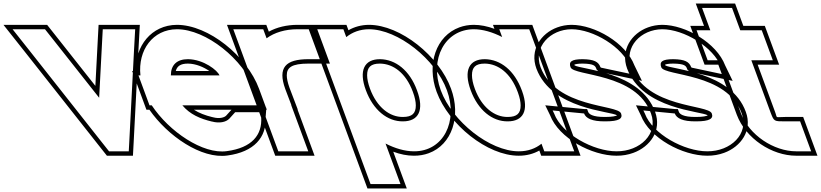

<svg xmlns="http://www.w3.org/2000/svg" viewBox="-371 -794 4661 1090"><path d="M-206.1 -510 -299.6 -628H-115.6L-74.4 -576L191.9 -239L209.6 -576L212.4 -628H396.4L389.9 -510L362.8 13L360 65H248L206.8 13ZM-225.7 -494.5 187.2 28.5 235.9 90H383.7L387.8 14.3L414.9 -508.6L422.8 -653H188.7L184.6 -577.3L170.4 -306.5L-54.8 -591.5L-103.5 -653H-351.3Z M599 -366H875C864.7 -394 785.5 -457 696.1 -458C633.4 -458 598.9 -425.5 599 -366ZM490.5 -196H477.7L446.4 -281L415 -366H426.2C411.1 -509.5 496.2 -627.2 633.4 -628C798.4 -628 1011.1 -458 1076.4 -281L1107.7 -196H1022.7H664.3C707.2 -144.9 764.9 -119.9 831.6 -104H832.6C873.7 -93 911.1 -100 930.7 -120L964.1 -157H1114.1L1111.8 -128C1118.3 -29 1060.6 45 916.6 64C781.5 83.4 588.3 -47.4 490.5 -196ZM626.9 -391C634.2 -417.8 653 -433 696 -433C741.7 -432.5 786.9 -412.3 817.2 -391ZM1139.5 -182 1099.8 -289.6C1031.3 -475.6 812.8 -653 633.3 -653C487.6 -652.1 396.4 -532.2 399.6 -391H379.2L460.3 -171H477.2C580.7 -21.9 772.6 109.9 920 88.8C1071.8 68.7 1143.1 -15.1 1136.9 -127.8L1140.3 -171H1143.6L1140.9 -178.3L1141.2 -182ZM943.1 -171 912.6 -137.2C901.9 -126.6 874.5 -118.7 839.1 -128.1L835.9 -129H834.6C794.7 -138.7 758.5 -152.4 730 -171Z M1142.4 -576.6C1187.7 -609.8 1248.5 -628 1318.4 -628H1403.4L1466.1 -458H1381.1C1249.2 -458 1204.6 -410.5 1248.4 -288.9L1250.6 -283L1283.3 -197H1282.3L1347.6 -20L1379 65H1209L1177.6 -20L1081.4 -281C1080.9 -282.2 1080.5 -283.4 1080 -284.6L984.8 -543L953.4 -628H1123.4ZM1155.1 -614.3 1140.8 -653H917.5L1056.6 -276C1057 -274.8 1057.5 -273.5 1057.9 -272.4L1191.5 90H1414.8L1318.2 -172H1319.6L1274 -291.8L1271.9 -297.5C1261.8 -325.7 1257.2 -348.8 1257.1 -366C1257 -410.1 1283.6 -433 1381.1 -433H1502L1420.8 -653H1318.4C1256.8 -653 1199.9 -639.1 1155.1 -614.3Z M1594.8 -583.4C1628.9 -611.2 1672.6 -627.7 1723.4 -628C1888.4 -628 2102.5 -457 2166 -282C2231.3 -105 2146.3 66 1979 65C1927.9 65 1872.2 48.7 1817.7 20.9L1871.2 166L1902.6 251H1732.6L1701.2 166L1536 -282L1439.8 -543L1408.4 -628H1578.4ZM1706 -282C1747.7 -169 1828.6 -104 1916.3 -105C2005.3 -105 2039 -168 1996 -282C1954.7 -394 1875.5 -457 1786.1 -458C1697.1 -458 1664.7 -394 1706 -282ZM1607.2 -622.3 1595.8 -653H1372.5L1715.1 276H1938.4L1861.5 67.3C1902.3 82.2 1940.4 90 1978.9 90C2008.9 90.2 2037.3 85.2 2062.9 75.8C2195.7 27.1 2247.2 -134.2 2189.5 -290.6C2122.7 -474.7 1902.8 -653 1723.3 -653C1679.7 -652.7 1639.9 -641.3 1607.2 -622.3ZM1729.5 -290.6C1718.3 -321 1713.3 -346.6 1713.2 -366.5C1713.1 -412.1 1733.6 -433 1786 -433C1862.2 -432.1 1933.7 -378.8 1972.6 -273.3C1984.5 -241.8 1989.6 -215.8 1989.6 -195.5C1989.6 -150.5 1969.1 -130 1916.1 -130C1842 -129.2 1768.8 -184 1729.5 -290.6Z M2131.4 -281C2065.7 -459 2154.8 -627 2318.4 -628C2369.4 -628 2425.2 -611.6 2479.7 -583.8L2463.4 -628H2633.4L2664.8 -543L2760.1 -284.5L2761.4 -281L2857.6 -20L2889 65H2719L2703.1 21.9C2669.2 49.3 2625.5 65.3 2574 65C2409 65 2196.3 -105 2131.4 -281ZM2301.4 -281C2342.7 -169 2423.6 -104 2511.3 -105C2598.7 -105 2632.9 -165.8 2593.5 -275.2L2591.4 -281C2549.7 -394 2470.5 -457 2381.1 -458C2292.1 -458 2259.7 -394 2301.4 -281ZM2107.9 -272.3C2176.1 -87.4 2394.7 90 2573.9 90C2617.7 90.3 2658.2 79.1 2690.7 60.6L2701.5 90H2924.8L2650.8 -653H2427.5L2435.9 -630.3C2395.6 -645 2357 -653 2318.3 -653C2289.3 -652.8 2262.3 -647.9 2237.5 -638.9C2105.2 -590.5 2049.5 -430.9 2107.9 -272.3ZM2324.8 -289.7C2313.4 -320.5 2308.4 -346.5 2308.4 -366.7C2308.3 -412.3 2328.8 -433 2381 -433C2457.2 -432.1 2528.7 -378.8 2567.9 -272.3L2570 -266.6C2580.1 -238.6 2584.6 -214.6 2584.7 -195.9C2584.9 -150.7 2564.3 -130 2511.1 -130C2436.9 -129.2 2363.8 -184.1 2324.8 -289.7Z M3207.7 -413 3228.6 -370 3040.8 -410 3037.7 -413C3026.6 -443 3002.5 -457 2936.1 -458C2871.1 -458 2857 -442 2868.1 -412C2886.9 -361 3241.1 -382 3324.7 -150C3367.5 -34 3262.3 66 3129 65C2998 65 2817.8 -33 2774.7 -150L2766.4 -167L2942.7 -150H2944.7C2954.6 -123 2988.6 -104 3066.3 -105C3145.3 -105 3165 -122 3155.1 -149L3154.7 -150C3135.5 -202 2786 -179 2697.7 -413C2655.3 -528 2752.8 -627 2873.4 -628C2996.4 -628 3165.7 -527 3207.7 -413ZM3230.7 -422.8C3182.4 -550.2 3006.2 -653 2873.3 -653C2844.8 -652.8 2817.7 -647.7 2792.7 -638.5C2699.6 -604.5 2635.1 -510.5 2674.3 -404.3C2762 -171.6 3096.6 -164.1 3132.3 -139C3125.6 -135.1 3105.3 -130 3066.1 -130C2989.8 -129 2972 -148.2 2968.1 -158.7L2962.1 -175H2944.7C2884.9 -180.8 2827.6 -186.2 2768.8 -191.9L2724.4 -196.2L2751.7 -140.2C2801.5 -8.8 2989.7 90 3128.9 90C3162.7 90.3 3195.5 84.5 3224.8 73.7C3320.8 38.7 3386.8 -53.9 3348.2 -158.6C3265.1 -389.2 2927 -398.4 2890.7 -423C2890 -425.3 2889.9 -426 2889.8 -427C2894.4 -429.4 2909.7 -433 2935.9 -433C2999.9 -432 3008.2 -420.8 3014.2 -404.3L3016.2 -399L3028.6 -387L3273.4 -334.9Z M3722.7 -413 3743.6 -370 3555.8 -410 3552.7 -413C3541.6 -443 3517.5 -457 3451.1 -458C3386.1 -458 3372 -442 3383.1 -412C3401.9 -361 3756.1 -382 3839.7 -150C3882.5 -34 3777.3 66 3644 65C3513 65 3332.8 -33 3289.7 -150L3281.4 -167L3457.7 -150H3459.7C3469.6 -123 3503.6 -104 3581.3 -105C3660.3 -105 3680 -122 3670.1 -149L3669.7 -150C3650.5 -202 3301 -179 3212.7 -413C3170.3 -528 3267.8 -627 3388.4 -628C3511.4 -628 3680.7 -527 3722.7 -413ZM3745.7 -422.8C3697.4 -550.2 3521.2 -653 3388.3 -653C3359.8 -652.8 3332.7 -647.7 3307.7 -638.5C3214.6 -604.5 3150.1 -510.5 3189.3 -404.3C3277 -171.6 3611.6 -164.1 3647.3 -139C3640.6 -135.1 3620.3 -130 3581.1 -130C3504.8 -129 3487 -148.2 3483.1 -158.7L3477.1 -175H3459.7C3399.9 -180.8 3342.6 -186.2 3283.8 -191.9L3239.4 -196.2L3266.7 -140.2C3316.5 -8.8 3504.7 90 3643.9 90C3677.7 90.3 3710.5 84.5 3739.8 73.7C3835.8 38.7 3901.8 -53.9 3863.2 -158.6C3780.1 -389.2 3442 -398.4 3405.7 -423C3405 -425.3 3404.9 -426 3404.8 -427C3409.4 -429.4 3424.7 -433 3450.9 -433C3514.9 -432 3523.2 -420.8 3529.2 -404.3L3531.2 -399L3543.6 -387L3788.4 -334.9Z M3894.3 -452 4004.9 -152C4023.3 -105 4023.3 -105 4086.3 -105H4171.3L4234 65H4149C4022 65 3882 -27 3835.3 -151L3834.9 -152L3724.3 -452H3646.3L3583.6 -622H3661.6L3646.1 -664L3614.8 -749H3784.8L3816.1 -664L3831.6 -622H3868.6H3953.6L4016.3 -452H3931.3ZM3930.2 -427H4052.2L3971 -647H3849L3802.2 -774H3578.9L3625.8 -647H3547.8L3628.9 -427H3706.9L3811.9 -142.3C3862.7 -7.4 4011.2 90 4149 90H4269.8L4188.7 -130H4086.3C4024.6 -130 4044.6 -119 4028.3 -160.9Z"/></svg>

Font: Nordica Plus
Style: NordicaClassicBkOpOblOl
Weight: 900
Version: Version 1.01